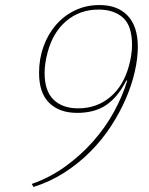

<svg xmlns="http://www.w3.org/2000/svg" viewBox="-20 -730 590 762"><path d="M106 0Q178 -25 239.5 -69.5Q301 -114 350 -169.5Q399 -225 433 -287.5Q467 -350 485 -410H481Q448 -345 402 -313.5Q356 -282 286 -282Q216 -282 175.5 -321.5Q135 -361 135 -441Q135 -496 152.5 -545Q170 -594 202 -631Q234 -668 278 -689Q322 -710 375 -710Q447 -710 487 -667.5Q527 -625 527 -544Q527 -499 515 -446Q503 -393 479.5 -338.5Q456 -284 421 -230Q386 -176 340 -129.5Q294 -83 237 -46Q180 -9 113 12ZM290 -300Q364 -300 417.5 -345Q471 -390 492 -470Q497 -487 500.5 -509.5Q504 -532 504 -551Q504 -628 468 -660Q432 -692 371 -692Q297 -692 243.5 -647Q190 -602 169 -522Q164 -505 160.5 -482.5Q157 -460 157 -441Q157 -369 192.5 -334.5Q228 -300 290 -300Z"/></svg>

Font: IBM Plex Serif Thin
Style: Italic
Weight: 100
Italic angle: -14°
Designer: Mike Abbink, Paul van der Laan, Pieter van Rosmalen
Foundry: Bold Monday
Version: Version 3.001